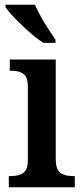

<svg xmlns="http://www.w3.org/2000/svg" viewBox="-20 -786 348 806"><path d="M17 -47H28Q61 -47 79 -61Q97 -75 97 -116V-422Q97 -461 79.5 -475Q62 -489 30 -489H21V-536H214V-118Q214 -77 232 -62Q250 -47 283 -47H294V0H17ZM3 -756V-766H127Q150 -710 213 -619V-606H162Q122 -632 71.5 -680.5Q21 -729 3 -756Z"/></svg>

Font: Noto Serif NarrowSemiBold
Style: Regular
Weight: 600
Width: 4
Designer: Monotype Design Team
Foundry: Monotype Imaging Inc.
Version: Version 1.001